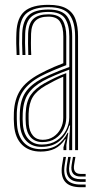

<svg xmlns="http://www.w3.org/2000/svg" viewBox="-20 -627 401 802"><path d="M293.8 0V-474.8Q293.8 -534.5 270.2 -565.8Q246.8 -597 182 -597Q125.8 -597 94.5 -574.4Q63.2 -551.8 60.8 -490Q59.8 -466.2 60 -443.5Q60.2 -420.8 61.5 -397.2H49.5Q48 -423 47.8 -445.4Q47.5 -467.8 48.5 -490.5Q51 -553 82.6 -579.9Q114.2 -606.8 182 -606.8Q231 -606.8 257.9 -591.2Q284.8 -575.8 295.4 -546.2Q306 -516.8 306 -474.8V0ZM155.5 -23.2Q191.5 -23.2 216.9 -40Q242.2 -56.8 255.8 -82.8Q269.2 -108.8 269.2 -136V-336Q238.8 -325 209.8 -312.5Q180.8 -300 160.5 -289Q118.2 -265.8 97.8 -235.4Q77.2 -205 75 -154.5Q74.2 -140 74.5 -129.8Q74.8 -119.5 75.8 -105.8Q79.2 -66.5 100 -44.9Q120.8 -23.2 155.5 -23.2ZM157.2 -33.5Q126.5 -33.5 108.6 -53.2Q90.8 -73 88 -107.5Q87 -119 86.9 -129.9Q86.8 -140.8 87.2 -152.8Q89 -202 108.2 -230Q127.5 -258 165.5 -279.2Q188.2 -291.8 210.4 -302.2Q232.5 -312.8 256.8 -321.5V-135.2Q256.8 -110 245.1 -86.6Q233.5 -63.2 211.4 -48.4Q189.2 -33.5 157.2 -33.5ZM158 -43Q184 -43 203.4 -55.9Q222.8 -68.8 233.5 -89.8Q244.2 -110.8 244.2 -134.8V-306.5Q225 -298.5 207.6 -289.6Q190.2 -280.8 171 -269.8Q133.2 -248.2 117.1 -222Q101 -195.8 99.5 -152.5Q99.2 -141.8 99.4 -131Q99.5 -120.2 100.2 -108.2Q102.5 -78.2 117.5 -60.6Q132.5 -43 158 -43ZM149.8 6.2Q101.5 6.2 72.2 -22.2Q43 -50.8 38.8 -104Q37.8 -117.5 37.6 -129.8Q37.5 -142 38 -156.8Q40.2 -211.5 64.2 -249.5Q88.2 -287.5 145 -318Q159 -325.5 173.9 -332.8Q188.8 -340 206.1 -347.5Q223.5 -355 244.5 -363V-474.8Q244.5 -513.8 231.1 -535.6Q217.8 -557.5 182 -557.5Q145.8 -557.5 128.5 -540.5Q111.2 -523.5 109.8 -486.5Q109.2 -470.5 109.2 -446.5Q109.2 -422.5 110.5 -397.2H98.2Q97.2 -421 97.1 -445.5Q97 -470 97.5 -487Q99.5 -531 120.4 -549.1Q141.2 -567.2 182 -567.2Q226.2 -567.2 241.5 -542.4Q256.8 -517.5 256.8 -474.8V-354.8Q226.2 -343.2 198.1 -331.1Q170 -319 150.2 -308.5Q100.8 -282.2 76.5 -246.6Q52.2 -211 50.2 -156Q50 -142.5 50.1 -130.5Q50.2 -118.5 51.2 -104.8Q54.8 -56.8 81 -30.2Q107.2 -3.8 151.8 -3.8Q194.8 -3.8 220.6 -22.4Q246.5 -41 262.2 -72.2H265.2L257.2 -21V0H245.2L245 -11.8L254.5 -45.2H251.8Q233.5 -18 208.8 -5.9Q184 6.2 149.8 6.2ZM269 0V-38L272.8 -102.8H269.8Q257.5 -62.5 228.4 -38Q199.2 -13.5 153.5 -13.5Q114.2 -13.5 90.6 -37.6Q67 -61.8 63.5 -105.2Q62.5 -119 62.4 -130.1Q62.2 -141.2 62.8 -155.2Q64.5 -208 86 -240.6Q107.5 -273.2 155.5 -299Q169.5 -306.2 187.8 -314.5Q206 -322.8 226.9 -331.1Q247.8 -339.5 269.5 -347.2V-474.8Q269.5 -522.5 251.5 -549.9Q233.5 -577.2 182 -577.2Q133.8 -577.2 110.5 -556.6Q87.2 -536 85.2 -487.2Q84.5 -471.5 84.6 -447Q84.8 -422.5 86.2 -397.2H73.8Q72.5 -420.8 72.2 -445.5Q72 -470.2 72.8 -487.5Q75 -540.5 100.5 -563.9Q126 -587.2 182 -587.2Q239.2 -587.2 260.4 -558.4Q281.5 -529.5 281.5 -474.8V0ZM255.5 28.5 250 63.5Q243.8 104 260.2 123.9Q276.8 143.8 317 143.8H337.8V155H317Q271.2 155 251.9 132.1Q232.5 109.2 239.2 63.5L245 28.5ZM295 28.5 289.5 61.8Q286.5 80.2 293.4 89.9Q300.2 99.5 317 99.5H337.8V110.5H317Q294.5 110.5 284.9 97.9Q275.2 85.2 279.2 61.8L284.8 28.5ZM275.5 28.5 269.8 62.8Q265 92.5 276.6 107Q288.2 121.5 317 121.5H337.8V132.8H317Q282.5 132.8 268 115Q253.5 97.2 259.2 62.8L264.8 28.5Z"/></svg>

Font: Big Shoulders Inline Text Thin Light
Style: Regular
Weight: 300
Version: Version 2.002